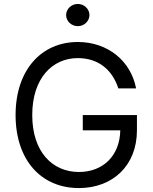

<svg xmlns="http://www.w3.org/2000/svg" viewBox="-20 -952 783 982"><path d="M585.2 -500H676.1C649.1 -640.6 531.2 -737.2 377.8 -737.2C191.4 -737.2 59.7 -593.8 59.7 -363.6C59.7 -133.5 190.3 9.9 383.5 9.9C556.8 9.9 680.4 -105.5 680.4 -285.5V-363.6H403.4V-285.5H595.2C592.7 -154.8 506.7 -72.4 383.5 -72.4C248.6 -72.4 144.9 -174.7 144.9 -363.6C144.9 -552.6 248.6 -654.8 377.8 -654.8C483 -654.8 554.3 -595.5 585.2 -500ZM377.8 -818.2C410.5 -818.2 437.5 -843.8 437.5 -875C437.5 -906.2 410.5 -931.8 377.8 -931.8C345.2 -931.8 318.2 -906.2 318.2 -875C318.2 -843.8 345.2 -818.2 377.8 -818.2Z"/></svg>

Font: Karasuma Gothic
Style: Regular
Weight: 400
Designer: Rasmus Andersson, Ryoko Nishizuka
Foundry: Genbu
Version: Version 1.00